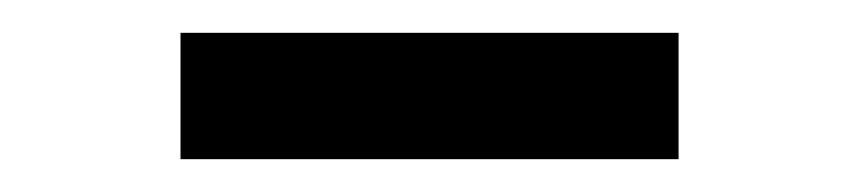

<svg xmlns="http://www.w3.org/2000/svg" viewBox="-20 -758 524 117"><path d="M393.5 -738V-661H90V-738Z"/></svg>

Font: Merriweather SemiBold
Style: Regular
Weight: 600
Version: Version 2.100